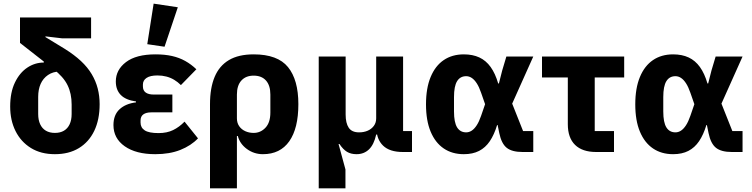

<svg xmlns="http://www.w3.org/2000/svg" viewBox="-20 -836 4138 1056"><path d="M310 -443Q271 -442 244 -423.5Q217 -405 203.5 -374.5Q190 -344 190 -303V-209Q190 -176 201 -152.5Q212 -129 232.5 -117Q253 -105 282 -105Q311 -105 331.5 -117Q352 -129 363 -152.5Q374 -176 374 -209V-261Q374 -291 368.5 -317.5Q363 -344 351.5 -367.5Q340 -391 320.5 -413Q301 -435 274 -456L90 -600V-740H481V-625H323L230 -636V-632L335 -568Q388 -535 425 -500.5Q462 -466 484.5 -428Q507 -390 517.5 -349Q528 -308 528 -263Q528 -178 498.5 -116.5Q469 -55 414 -21.5Q359 12 282 12Q205 12 150 -22Q95 -56 65.5 -115Q36 -174 36 -250Q36 -328 62 -382Q88 -436 130 -464Q172 -492 221 -492V-514Z M995 -167 1069 -75Q1031 -35 972 -11.5Q913 12 834 12Q728 12 666 -31.5Q604 -75 604 -148Q604 -204 637.5 -235Q671 -266 728 -273V-278Q671 -286 644 -314Q617 -342 617 -388Q617 -452 673 -494.5Q729 -537 835 -537Q886 -537 926 -528Q966 -519 999 -500.5Q1032 -482 1060 -455L975 -368Q958 -385 938 -397Q918 -409 895 -415Q872 -421 846 -421Q806 -421 786 -407.5Q766 -394 766 -371V-361Q766 -338 781.5 -327Q797 -316 825 -316H928V-218H812Q784 -218 768.5 -207Q753 -196 753 -173V-162Q753 -134 776 -119Q799 -104 852 -104Q898 -104 932 -120.5Q966 -137 995 -167ZM958 -796 885 -579 790 -593 825 -816Z M1135 200V-263Q1135 -352 1160.5 -413Q1186 -474 1239 -505.5Q1292 -537 1375 -537Q1507 -537 1564 -467Q1621 -397 1621 -263Q1621 -130 1571 -59Q1521 12 1426 12Q1377 12 1338 -16.5Q1299 -45 1288 -88H1283V200ZM1375 -105Q1413 -105 1440 -133.5Q1467 -162 1467 -217V-316Q1467 -366 1443 -393Q1419 -420 1375 -420Q1332 -420 1307.5 -393Q1283 -366 1283 -316V-185Q1283 -160 1295.5 -142Q1308 -124 1329 -114.5Q1350 -105 1375 -105Z M1880 200H1733V-525H1881V-206Q1881 -159 1898 -133.5Q1915 -108 1955 -108Q1981 -108 2002 -117Q2023 -126 2036 -143.5Q2049 -161 2049 -185V-525H2197V-115H2246V0H2196Q2123 0 2087 -35Q2051 -70 2051 -128V-132L2099 -96H2049Q2037 -41 2009.5 -14.5Q1982 12 1941 12Q1910 12 1888.5 -1Q1867 -14 1847 -44H1842L1880 96Z M2913 -115V0H2854Q2796 0 2767 -23Q2738 -46 2726 -104L2717 -148H2714Q2698 -95 2674 -59.5Q2650 -24 2615 -6Q2580 12 2531 12Q2467 12 2420.5 -19.5Q2374 -51 2348.5 -112Q2323 -173 2323 -262Q2323 -351 2348.5 -412.5Q2374 -474 2420.5 -505.5Q2467 -537 2531 -537Q2580 -537 2616.5 -520Q2653 -503 2678.5 -467.5Q2704 -432 2720 -377H2724L2742 -448L2765 -525H2913L2797 -266L2857 -115ZM2544 -108Q2560 -108 2574.5 -117.5Q2589 -127 2602 -147Q2615 -167 2626 -199L2648 -263L2626 -326Q2615 -358 2602 -378Q2589 -398 2574.5 -407.5Q2560 -417 2544 -417Q2511 -417 2494 -389.5Q2477 -362 2477 -302V-223Q2477 -163 2494 -135.5Q2511 -108 2544 -108Z M3357 0H3259Q3183 0 3143 -39Q3103 -78 3103 -153V-410H2961V-525H3413V-410H3251V-115H3357Z M4064 -115V0H4005Q3947 0 3918 -23Q3889 -46 3877 -104L3868 -148H3865Q3849 -95 3825 -59.5Q3801 -24 3766 -6Q3731 12 3682 12Q3618 12 3571.5 -19.5Q3525 -51 3499.5 -112Q3474 -173 3474 -262Q3474 -351 3499.5 -412.5Q3525 -474 3571.5 -505.5Q3618 -537 3682 -537Q3731 -537 3767.5 -520Q3804 -503 3829.5 -467.5Q3855 -432 3871 -377H3875L3893 -448L3916 -525H4064L3948 -266L4008 -115ZM3695 -108Q3711 -108 3725.5 -117.5Q3740 -127 3753 -147Q3766 -167 3777 -199L3799 -263L3777 -326Q3766 -358 3753 -378Q3740 -398 3725.5 -407.5Q3711 -417 3695 -417Q3662 -417 3645 -389.5Q3628 -362 3628 -302V-223Q3628 -163 3645 -135.5Q3662 -108 3695 -108Z"/></svg>

Font: IBM Plex Sans Var
Style: Regular
Weight: 400
Designer: Mike Abbink, Paul van der Laan, Pieter van Rosmalen
Foundry: Bold Monday
Version: Version 3.000